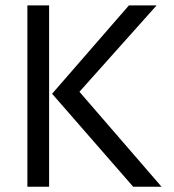

<svg xmlns="http://www.w3.org/2000/svg" viewBox="-20 -708 661 728"><path d="M166.2 0V-687.5H83.8V0ZM485 0H592.5L281.2 -360L573.8 -687.5H468.8L177.5 -352.5Z"/></svg>

Font: Cambay
Style: Regular
Weight: 400
Designer: Pooja Saxena
Foundry: Pooja Saxena
Version: Version 1.181;PS 001.181;hotconv 1.0.70;makeotf.lib2.5.58329